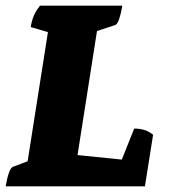

<svg xmlns="http://www.w3.org/2000/svg" viewBox="-21 -661 623 681"><path d="M-1 0Q4 -29 10.5 -47.5Q17 -66 24 -69L77 -89L149 -547L88 -565Q91 -585 98 -603Q105 -621 121 -641H413Q408 -612 401.5 -593Q395 -574 387 -572L323 -551L254 -111L411 -95L455 -205Q473 -205 489.5 -200.5Q506 -196 522 -183L493 0Z"/></svg>

Font: Petrona Black
Style: Italic
Weight: 900
Italic angle: -9°
Designer: Ringo R. Seeber
Foundry: Ringo R. Seeber
Version: Version 2.001; ttfautohint (v1.8.3)